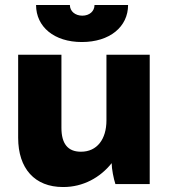

<svg xmlns="http://www.w3.org/2000/svg" viewBox="-20 -740 682 772"><path d="M125 -720C125 -632 198 -571 309 -571C421 -571 495 -632 495 -720H360C360 -695 340 -677 311 -677C283 -677 261 -694 261 -720ZM233 12H235C314 12 383 -26 429 -84C429 -61 437 -21 444 0H582V-520H408V-256C408 -180 370 -130 306 -130H305C253 -130 227 -162 227 -226V-520H53V-186C53 -62 120 12 233 12Z"/></svg>

Font: Fixel Display ExtraBold
Style: Regular
Weight: 800
Designer: AlfaBravo + MacPaw
Foundry: Kyrylo Tkachov, Marchela Mozhyna, Serhii Makarenko, Maria Weinstein, Zakhar Kryvoshyya
Version: Version 1.211